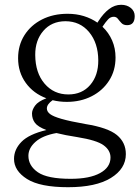

<svg xmlns="http://www.w3.org/2000/svg" viewBox="-20 -532 582 801"><path d="M336.5 -14.5Q430 0.5 467.5 31.2Q505 62 505 111Q505 172 442.5 210.5Q380 249 264 249Q147 249 92.8 214.8Q38.5 180.5 38.5 131Q38.5 91.5 69.5 59.8Q100.5 28 173.5 10.5Q138 -3 125.8 -19.5Q113.5 -36 113.5 -58.5Q113.5 -73.5 126.2 -91.2Q139 -109 173.5 -122Q119.5 -142 87.5 -186.2Q55.5 -230.5 55.5 -289Q55.5 -343.5 82 -385.2Q108.5 -427 155.2 -450.8Q202 -474.5 262 -474.5Q298.5 -474.5 330 -464.8Q361.5 -455 386.5 -437.5L391 -444.5Q411.5 -476.5 435 -494.2Q458.5 -512 485.5 -512Q509.5 -512 525.8 -498.8Q542 -485.5 542 -465Q542 -427 510.5 -427Q495 -427 486.8 -435.8Q478.5 -444.5 472 -453.2Q465.5 -462 454.5 -462Q441 -462 430.8 -451Q420.5 -440 407.5 -420.5Q433.5 -396 447.8 -363.2Q462 -330.5 462 -292Q462 -237.5 435.2 -195.8Q408.5 -154 362.5 -130.5Q316.5 -107 259 -107Q227.5 -107 199.5 -114Q175.5 -97 175.5 -79.5Q175.5 -66.5 188.8 -56.2Q202 -46 236.8 -36Q271.5 -26 336.5 -14.5ZM252.5 -443.5Q195 -443 160.8 -403.2Q126.5 -363.5 127 -302.5Q127.5 -228 166 -183Q204.5 -138 265 -138Q322.5 -138 356.5 -177.8Q390.5 -217.5 390 -280.5Q389.5 -352.5 351.8 -398Q314 -443.5 252.5 -443.5ZM98.5 118Q98.5 159.5 138.2 186.8Q178 214 275 214Q354 214 397.5 190Q441 166 441 125Q441 95 412.2 74Q383.5 53 302.5 40Q250.5 32 215.5 23Q157.5 33.5 128 59.8Q98.5 86 98.5 118Z"/></svg>

Font: Fraunces 9pt S050 Light
Style: Regular
Weight: 300
Version: Version 1.000; ttfautohint (v1.8.3)